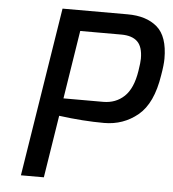

<svg xmlns="http://www.w3.org/2000/svg" viewBox="-53 -785 751 834"><g transform="rotate(5 323.0 -368.5)"><path d="M186 -737H470Q552 -737 599 -696.5Q646 -656 646 -559Q646 -532 638 -486Q619 -362 556 -310Q493 -258 409 -258Q318 -258 212 -272L169 0H69ZM397 -349Q452 -349 489 -384Q526 -419 538 -496Q544 -534 544 -550Q544 -602 520.5 -624.5Q497 -647 450 -647H271L224 -349Z"/></g></svg>

Font: Exo Medium
Style: Italic
Weight: 500
Italic angle: -9°
Designer: Natanael Gama
Foundry: Natanael Gama
Version: Version 1.500; ttfautohint (v1.6)